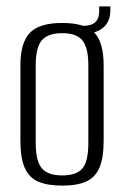

<svg xmlns="http://www.w3.org/2000/svg" viewBox="-20 -575 388 602"><path d="M175 7Q129 7 100 -5.5Q71 -18 57.5 -49Q44 -80 44 -133V-370Q44 -441 73.5 -472Q103 -503 175 -503Q247 -503 276 -472.5Q305 -442 305 -370V-133Q305 -81 292 -50Q279 -19 250.5 -6Q222 7 175 7ZM175 -25Q220 -25 238.5 -47Q257 -69 257 -127V-370Q257 -424 239 -447.5Q221 -471 175 -471Q130 -471 111 -448.5Q92 -426 92 -370V-127Q92 -70 111 -47.5Q130 -25 175 -25ZM233 -469 230 -494H241Q291 -494 291 -539V-555H326V-543Q326 -506 302 -487Q278 -468 233 -469Z"/></svg>

Font: Alumni Sans Light
Style: Regular
Weight: 300
Version: Version 1.018